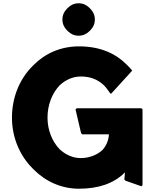

<svg xmlns="http://www.w3.org/2000/svg" viewBox="-20 -1130 948 1172"><path d="M850 -462 843 -469H448L441 -462L475 -317L482 -310H645C643 -272 628 -239 605 -214C572 -183 522 -165 473 -165C424 -165 379 -186 343 -220C299 -266 270 -335 270 -412C270 -491 299 -562 344 -609C379 -642 424 -663 473 -663C527 -663 574 -648 616 -608C627 -596 639 -581 650 -564L657 -557L664 -564L787 -699C779 -709 770 -719 761 -728L754 -735C684 -805 590 -847 462 -847C352 -847 257 -805 186 -734L185 -733L178 -726C100 -648 53 -536 53 -412C53 -290 101 -180 179 -102L180 -101L187 -94C259 -22 355 22 462 22C576 22 673 -8 741 -76L743 -78L739 -34L746 -27L843 7L850 0ZM460 -1110C434 -1110 412 -1100 395 -1083L388 -1076C371 -1059 361 -1037 361 -1011C361 -985 371 -963 388 -946L395 -939C412 -922 434 -912 460 -912C486 -912 508 -922 525 -939L532 -946C549 -963 559 -985 559 -1011C559 -1037 549 -1059 532 -1076L525 -1083C508 -1100 486 -1110 460 -1110Z"/></svg>

Font: Hussar Woodtype
Style: Blk
Weight: 900
Foundry: Cannot Into Space Fonts
Version: Version 1.07